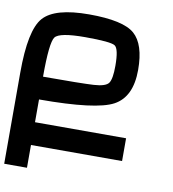

<svg xmlns="http://www.w3.org/2000/svg" viewBox="-93 -957 937 1038"><g transform="rotate(10 375.0 -437.5)"><path d="M625 -625Q625 -476.6 531.2 -425.8Q437.5 -375 125 -375V-250H625V-125H125V0H0V-500Q0 -734.4 62.5 -804.7Q125 -875 312.5 -875Q500 -875 562.5 -820.3Q625 -765.6 625 -625ZM500 -625Q500 -718.8 476.6 -734.4Q453.1 -750 312.5 -750Q171.9 -750 148.4 -718.8Q125 -687.5 125 -500Q335.9 -500 402.3 -503.9Q468.8 -507.8 484.4 -531.2Q500 -554.7 500 -625Z"/></g></svg>

Font: CraftyPE
Style: Regular
Weight: 400
Designer: Erek Butcher
Foundry: Haunted Coop
Version: Version 0.018;April 4, 2024;FontCreator 15.0.0.2962 64-bit